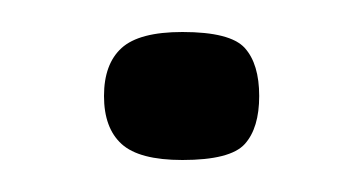

<svg xmlns="http://www.w3.org/2000/svg" viewBox="-20 -88 227 120"><path d="M142 -28Q142 -8 133 2Q124 12 94 12Q67 12 56 2Q45 -8 45 -28Q45 -48 56 -58Q67 -68 94 -68Q124 -68 133 -58Q142 -48 142 -28Z"/></svg>

Font: Glory Thin Medium
Style: Regular
Weight: 500
Version: Version 1.011